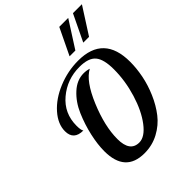

<svg xmlns="http://www.w3.org/2000/svg" viewBox="-276 -1142 1290 1290"><g transform="rotate(-45 369.0 -497.0)"><path d="M54 -477Q54 -545 110.5 -609Q167 -673 260 -711.5Q353 -750 452 -750Q694 -750 694 -497Q694 -436 681 -369.5Q668 -303 639 -235.5Q610 -168 568.5 -114.5Q527 -61 464.5 -27.5Q402 6 328 6Q146 6 146 -195Q146 -259 163.5 -337Q181 -415 213 -489.5Q245 -564 299.5 -614Q354 -664 418 -664Q445 -664 469 -656Q393 -616 329.5 -464Q266 -312 266 -191Q266 -70 354 -70Q407 -70 460.5 -140Q514 -210 547.5 -320Q581 -430 581 -539Q581 -634 547.5 -674Q514 -714 428 -714Q311 -714 223 -640Q135 -566 135 -448Q135 -406 145 -393Q54 -393 54 -477ZM432 -811 523 -1000H608L487 -811ZM562 -811 653 -1000H738L617 -811Z"/></g></svg>

Font: Lobster Two
Style: Italic
Weight: 400
Designer: Pablo Impallari
Foundry: Pablo Impallari. www.impallari.com
Version: Version 1.006